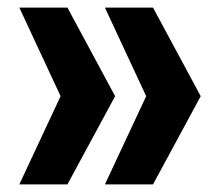

<svg xmlns="http://www.w3.org/2000/svg" viewBox="-20 -556 581 507"><path d="M384 -536 510 -302 384 -69H257L366 -302L257 -536ZM158 -536 284 -302 158 -69H31L140 -302L31 -536Z"/></svg>

Font: Mona Sans
Style: Bold
Weight: 700
Designer: Deni Anggara
Foundry: GitHub
Version: Version 2.000;Glyphs 3.2.3 (3260)